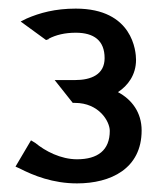

<svg xmlns="http://www.w3.org/2000/svg" viewBox="-20 -812 372 446"><path d="M16 -425 25 -421C58 -404 103 -386 159 -386C237 -386 309 -420 309 -509C309 -551 286 -581 254 -598C277 -613 296 -638 296 -673C296 -692 289 -792 156 -792C108 -792 72 -782 42 -769L28 -762L87 -719L93 -721V-722C110 -731 131 -736 156 -736C198 -736 223 -718 223 -677C223 -639 192 -626 154 -626H107L149 -573H154C210 -573 235 -530 235 -508C235 -463 207 -442 159 -442C121 -442 85 -461 62 -480L52 -486Z"/></svg>

Font: Charger Sport
Style: DfBdNrw
Weight: 400
Designer: Jasper
Foundry: Cannot Into Space Fonts
Version: Version 1.1